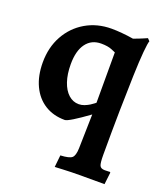

<svg xmlns="http://www.w3.org/2000/svg" viewBox="-133 -579 784 906"><g transform="rotate(20 258.5 -126.5)"><path d="M247.9 234 254.2 173.9Q297.9 171.9 311.3 160.7Q324.6 149.4 325.6 112L329.6 -59.1Q283.4 -25.5 254.5 -7.9Q225.6 9.7 216.4 9.7Q158.5 9.7 115.6 -17.3Q72.8 -44.3 49.5 -93.9Q26.1 -143.5 26.1 -210.6Q26.1 -286.2 58.5 -344.8Q90.8 -403.4 148 -437.1Q205.3 -470.8 278.2 -470.8Q301 -470.8 329.4 -468.3Q357.7 -465.9 387.8 -460.9Q415.8 -471.1 434.7 -479.3Q453.6 -487.5 453.6 -487.5L464.8 -475.8Q460.4 -465.2 456.1 -419.1Q451.9 -373 449.5 -296.9Q447 -220.8 445.3 -119.8Q443.6 -18.8 443.6 101.5Q443.6 143.3 449.4 155.6Q455.2 167.9 475 167.9Q486 167.9 493.5 167.4Q501 166.9 501 166.9L503.5 169.8L496.5 230H370.7Q352.8 230 331.3 230.5Q309.8 231 290.9 232Q271.9 233 259.9 233.5Q247.9 234 247.9 234ZM252.7 -82.8Q266.6 -82.8 280.4 -88.1Q294.2 -93.5 305.3 -100.4Q316.4 -107.3 323 -112.7Q329.6 -118 329.6 -118V-370.8Q329.6 -370.8 309.3 -379.4Q288.9 -388 255.6 -388Q207.1 -388 180.1 -351.5Q153.1 -315 153.1 -247.7Q153.1 -197.6 165.7 -160.6Q178.2 -123.6 200.8 -103.2Q223.3 -82.8 252.7 -82.8Z"/></g></svg>

Font: Alegreya
Style: Regular
Weight: 400
Designer: Juan Pablo del Peral
Foundry: Huerta Tipografica
Version: Version 2.009